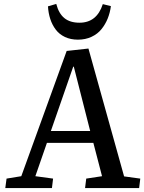

<svg xmlns="http://www.w3.org/2000/svg" viewBox="-20 -953 732 973"><path d="M265.1 -933.1Q277.8 -884.3 306.4 -861.1Q335 -837.9 382.8 -837.9Q470.7 -837.9 501 -932.1L542 -921.9Q537.6 -888.7 525.9 -859.4Q514.2 -830.1 494.4 -805.4Q474.6 -780.8 443.8 -766.4Q413.1 -752 375 -752Q337.9 -752 309.1 -765.6Q280.3 -779.3 262.5 -803Q244.6 -826.7 234.9 -856.4Q225.1 -886.2 223.1 -920.9ZM428.2 -707 608.9 -59.1 690.9 -47.9 685.1 0H411.1L417 -47.9L497.1 -60.1L453.1 -229H217.8L159.2 -60.1L249 -47.9L243.2 0H6.8L13.2 -47.9L87.9 -60.1L317.9 -694.8ZM237.8 -289.1H437L354 -615.2H351.1Z"/></svg>

Font: Literata Book Medium
Style: Italic
Weight: 500
Italic angle: -3°
Designer: Latin by Veronika Burian and Jose Scaglione. Greek by Irene Vlachou. Cyrillic by Vera Evstafieva
Foundry: TypeTogether
Version: Version 1.003;PS 001.003;hotconv 1.0.88;makeotf.lib2.5.64775